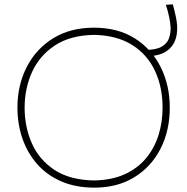

<svg xmlns="http://www.w3.org/2000/svg" viewBox="-20 -852 859 881"><path d="M413 9Q327 9 261 -19.8Q195 -48.5 150.2 -99.5Q105.5 -150.5 82.8 -216.8Q60 -283 60 -358Q60 -461.5 102.8 -544.8Q145.5 -628 224.2 -676.5Q303 -725 411 -725Q521 -725 598.8 -675.8Q676.5 -626.5 717.8 -543.2Q759 -460 759 -358Q759 -253 716.8 -170Q674.5 -87 596.8 -39Q519 9 413 9ZM411 -24Q494 -25.5 553.5 -53Q613 -80.5 651.2 -127.2Q689.5 -174 707.8 -233.5Q726 -293 726 -358Q726 -452.5 691 -527.2Q656 -602 586 -646Q516 -690 411 -692Q302.5 -690 232 -643.5Q161.5 -597 127.2 -521.8Q93 -446.5 93 -358Q93 -269 126.5 -193.8Q160 -118.5 230.2 -72.2Q300.5 -26 411 -24ZM661 -595 646 -623Q695 -623 720.2 -637Q745.5 -651 754.2 -673.5Q763 -696 763 -722Q762.5 -744 756 -774.8Q749.5 -805.5 741 -830L773 -832Q780 -806.5 786.5 -777Q793 -747.5 793 -722Q793 -661.5 757.8 -628.2Q722.5 -595 661 -595Z"/></svg>

Font: Commissioner Flair Thin
Style: Regular
Weight: 100
Designer: Kostas Bartsokas
Foundry: Kostas Bartsokas
Version: Version 1.000; ttfautohint (v1.8.3)